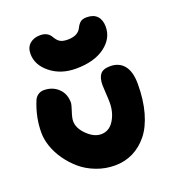

<svg xmlns="http://www.w3.org/2000/svg" viewBox="-137 -868 904 984"><g transform="rotate(-20 314.5 -376.0)"><path d="M305.2 -528.8Q223.1 -528.8 167 -573.7Q110.8 -618.7 110.8 -679.2Q110.8 -714.8 132.8 -733.9Q154.8 -752.9 189.9 -752.9Q231.4 -752.9 249 -720.2Q259.3 -702.1 273.4 -692.6Q287.6 -683.1 315.9 -683.1Q371.6 -683.1 389.2 -719.2Q398.9 -738.8 410.6 -748.3Q422.4 -757.8 444.8 -757.8Q482.4 -757.8 501.7 -737.1Q521 -716.3 521 -679.2Q521 -614.7 462.6 -571.8Q404.3 -528.8 305.2 -528.8ZM323.2 5.9Q271 5.9 222.9 -12.5Q174.8 -30.8 139.6 -60.8Q104.5 -90.8 78.1 -128.4Q51.8 -166 38.3 -205.3Q24.9 -244.6 24.9 -280.8Q24.9 -363.3 57.1 -442.9Q63 -460 77.4 -470.9Q91.8 -481.9 110.8 -481.9Q157.7 -481.9 189 -452.4Q220.2 -422.9 220.2 -375Q220.2 -363.8 209.2 -331.1Q198.2 -298.3 198.2 -280.8Q198.2 -241.7 235.6 -205.3Q272.9 -168.9 311 -168.9Q355.5 -168.9 381.3 -210.4Q407.2 -252 407.2 -306.2Q407.2 -327.1 405 -357.4Q402.8 -387.7 402.8 -402.8Q402.8 -441.9 418.2 -461.4Q433.6 -481 472.2 -481Q521.5 -481 548.3 -447.3Q575.2 -413.6 575.2 -347.2Q575.2 -260.3 555.9 -192.1Q536.6 -124 502.2 -81.3Q467.8 -38.6 422.4 -16.4Q377 5.9 323.2 5.9Z"/></g></svg>

Font: Shantell Sans Irregular Bouncy
Style: Regular
Weight: 800
Designer: Stephen Nixon, Anya Danilova, Shantell Martin
Foundry: Arrow Type
Version: Version 1.006;[9816181b4]